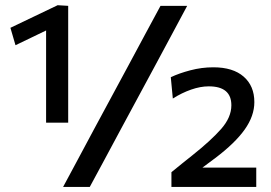

<svg xmlns="http://www.w3.org/2000/svg" viewBox="-20 -736 1069 756"><path d="M161.5 -253V-616Q133.5 -602.5 103.5 -588Q73.5 -573.5 41 -558L21 -626.5Q69 -649.5 115 -671.5Q161 -693.5 207 -715.5L248.5 -713V-253ZM228.5 0Q258 -55 286.5 -108Q315 -161 351.5 -229.5L485 -477Q523 -547.5 552 -601.8Q581 -656 612 -713H717Q686.5 -656 657.5 -601.8Q628.5 -547.5 590.5 -477L457 -229.5Q420 -161 391.8 -108Q363.5 -55 333.5 0ZM655 0V-58Q675 -74.5 695.8 -91.2Q716.5 -108 737.5 -124.5Q810.5 -182.5 850.8 -228.2Q891 -274 891 -321.5Q891 -396 802 -396Q769 -396 732.5 -383.2Q696 -370.5 660.5 -348L652.5 -432Q685 -447.5 729.5 -459.2Q774 -471 820 -471Q897.5 -471 939.5 -434.2Q981.5 -397.5 981.5 -334Q981.5 -279.5 943.5 -226Q905.5 -172.5 828 -114L777 -76H989V0Z"/></svg>

Font: Commissioner Medium
Style: Regular
Weight: 500
Designer: Kostas Bartsokas
Foundry: Kostas Bartsokas
Version: Version 1.000; ttfautohint (v1.8.3)